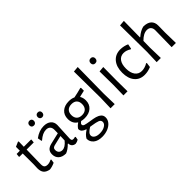

<svg xmlns="http://www.w3.org/2000/svg" viewBox="45 -1540 2572 2572"><g transform="rotate(-45 1331.0 -254.5)"><path d="M296 -81 305 -75 297 -23Q243 2 197 6Q140 -5 115 -36Q90 -67 90 -126L93 -197L92 -404H29L25 -410L30 -457H91V-531L160 -561L168 -554L166 -457H302L306 -451L301 -404H166L161 -133Q160 -93 175 -77Q190 -61 224 -61Q257 -61 296 -81Z M690 -346Q690 -329 684 -223Q678 -117 678 -99Q678 -77 685 -68.5Q692 -60 709 -60Q724 -60 743 -66L751 -59L743 -14Q714 3 686 6Q655 3 636.5 -16Q618 -35 617 -68H610Q556 -13 503 7Q436 7 398.5 -26.5Q361 -60 361 -118Q361 -162 384.5 -188Q408 -214 454 -225L616 -263L617 -328Q617 -367 596.5 -388Q576 -409 538 -409Q504 -409 470 -393Q436 -377 397 -343L389 -347L379 -404Q462 -466 550 -466Q615 -466 652.5 -434Q690 -402 690 -346ZM470 -177Q450 -171 441 -160.5Q432 -150 432 -129Q432 -96 450.5 -77.5Q469 -59 500 -59Q555 -59 612 -130L615 -212ZM508 -609Q508 -588 496 -575Q484 -562 464 -562Q443 -562 432 -573.5Q421 -585 421 -606Q421 -626 433 -638.5Q445 -651 466 -651Q485 -651 496.5 -640Q508 -629 508 -609ZM665 -609Q665 -588 653 -575Q641 -562 621 -562Q601 -562 589.5 -574Q578 -586 578 -606Q578 -626 590 -638.5Q602 -651 623 -651Q643 -651 654 -640Q665 -629 665 -609Z M1174 -398 1172 -394Q1194 -359 1194 -309Q1194 -236 1145.5 -193Q1097 -150 1014 -150Q981 -150 952 -158Q935 -145 929 -137Q923 -129 923 -119Q923 -98 949 -89.5Q975 -81 1034 -72Q1092 -64 1129 -54Q1166 -44 1193 -21.5Q1220 1 1220 41Q1220 83 1191.5 118Q1163 153 1113.5 173Q1064 193 1005 193Q925 193 880.5 156.5Q836 120 836 62Q860 14 924 -25V-30Q888 -41 868.5 -59.5Q849 -78 849 -110Q870 -145 910 -171V-175Q878 -195 861.5 -227.5Q845 -260 845 -303Q845 -378 893.5 -420.5Q942 -463 1023 -463Q1076 -463 1113 -445Q1182 -458 1258 -479L1266 -473V-419Q1235 -410 1174 -398ZM1123 -310Q1123 -358 1097 -384Q1071 -410 1022 -410Q972 -410 944 -383Q916 -356 916 -306Q916 -258 942.5 -231Q969 -204 1018 -204Q1068 -204 1095.5 -232Q1123 -260 1123 -310ZM1015 -13 983 -18Q945 5 925.5 26Q906 47 906 70Q906 99 934.5 118Q963 137 1014 137Q1072 137 1111 113.5Q1150 90 1150 56Q1150 23 1116.5 10Q1083 -3 1015 -13Z M1426 -201 1431 0H1352L1358 -195L1353 -695L1432 -702Z M1600 -194 1597 -453 1674 -460 1672 -201 1674 0H1596ZM1681 -618Q1681 -596 1668.5 -583Q1656 -570 1634 -570Q1613 -570 1601.5 -582Q1590 -594 1590 -616Q1590 -637 1602.5 -650Q1615 -663 1637 -663Q1657 -663 1669 -651Q1681 -639 1681 -618Z M2125 -439 2111 -370 2102 -367Q2050 -401 1999 -401Q1940 -401 1907 -356Q1874 -311 1874 -230Q1874 -149 1908.5 -102.5Q1943 -56 2004 -56Q2031 -56 2060.5 -65Q2090 -74 2116 -90L2125 -85L2116 -18Q2055 8 1994 8Q1903 8 1851 -54.5Q1799 -117 1799 -226Q1799 -337 1853.5 -401.5Q1908 -466 2002 -466Q2033 -466 2066.5 -458.5Q2100 -451 2125 -439Z M2515 -311Q2516 -352 2496 -375Q2476 -398 2437 -398Q2371 -398 2302 -327L2300 -201L2305 0H2226L2232 -195L2227 -695L2306 -702L2302 -393H2308Q2370 -448 2435 -464Q2511 -464 2550 -429Q2589 -394 2588 -329L2586 -199L2590 0H2510Z"/></g></svg>

Font: Alegreya Sans
Style: Regular
Weight: 400
Designer: Juan Pablo del Peral
Foundry: Huerta Tipografica
Version: Version 2.008; ttfautohint (v1.6)